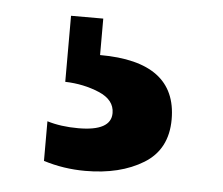

<svg xmlns="http://www.w3.org/2000/svg" viewBox="-34 -37 420 362"><g transform="rotate(5 176.5 144.5)"><path d="M139 289Q98 289 60 277V202Q86 210 119 210Q181 210 181 176Q181 151 151.5 138.5Q122 126 87 125V0H148V69Q293 69 293 178Q293 235 249 262Q205 289 139 289Z"/></g></svg>

Font: Oswald Heavy
Style: Regular
Weight: 400
Designer: Vernon Adams
Foundry: Vernon Adams
Version: Version 4.101